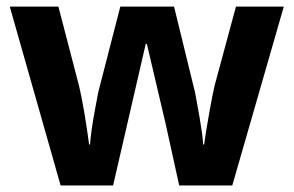

<svg xmlns="http://www.w3.org/2000/svg" viewBox="-20 -566 896 586"><path d="M689 0 846.2 -545.9H700.2L634.8 -304.2C631.3 -290 626 -262.2 618.7 -221.7C611.3 -180.7 606 -148.4 603 -125H600.1C598.6 -162.1 580.6 -255.4 575.2 -284.2L511.2 -545.9H347.2L279.8 -284.2L272 -242.7C261.7 -189 256.3 -149.9 254.9 -125H252C241.7 -201.2 231.4 -260.7 221.2 -304.2L158.2 -545.9H9.8L165 0H325.2L424.8 -432.1H428.2L484.9 -190.9L526.9 0Z"/></svg>

Font: Sahel
Style: Bold
Weight: 700
Foundry: Saber Rastikerdar (saber.rastikerdar@gmail.com)
Version: Version 3.4.0